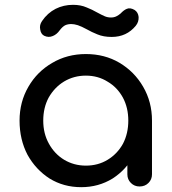

<svg xmlns="http://www.w3.org/2000/svg" viewBox="-20 -776 715 800"><path d="M318.4 3.9Q245.1 3.9 186.5 -32.2Q128.9 -69.3 94.7 -130.9Q61.5 -194.3 61.5 -273.4Q61.5 -351.6 98.6 -415Q134.8 -477.5 197.3 -513.7Q259.8 -550.8 337.9 -550.8Q416 -550.8 477.5 -514.6Q540 -477.5 576.2 -415Q613.3 -351.6 613.3 -273.4Q599.6 -273.4 574.2 -273.4Q574.2 -194.3 540 -131.8Q506.8 -69.3 449.2 -32.2Q390.6 3.9 318.4 3.9ZM337.9 -85.9Q388.7 -85.9 428.7 -110.4Q468.8 -134.8 492.2 -176.8Q514.6 -219.7 514.6 -273.4Q514.6 -327.1 492.2 -369.1Q468.8 -412.1 428.7 -435.5Q388.7 -460.9 337.9 -460.9Q288.1 -460.9 247.1 -436.5Q207 -412.1 182.6 -369.1Q160.2 -327.1 160.2 -273.4Q160.2 -219.7 183.6 -177.7Q207 -134.8 247.1 -110.4Q288.1 -85.9 337.9 -85.9ZM561.5 1Q540 1 525.4 -13.7Q510.7 -28.3 510.7 -49.8Q510.7 -100.6 510.7 -203.1Q515.6 -229.5 530.3 -308.6Q550.8 -299.8 613.3 -273.4Q613.3 -216.8 613.3 -49.8Q613.3 -28.3 598.6 -13.7Q584 1 561.5 1ZM445.3 -622.1Q411.1 -622.1 385.7 -632.8Q361.3 -642.6 342.8 -653.3Q321.3 -665 304.7 -670.9Q289.1 -675.8 277.3 -675.8Q262.7 -675.8 252 -670.9Q241.2 -666 228.5 -649.4Q216.8 -632.8 200.2 -626Q182.6 -618.2 164.1 -627Q150.4 -633.8 147.5 -653.3Q143.6 -671.9 155.3 -688.5Q177.7 -721.7 211.9 -739.3Q245.1 -755.9 284.2 -755.9Q316.4 -755.9 340.8 -745.1Q365.2 -735.4 381.8 -725.6Q405.3 -712.9 417 -708Q428.7 -703.1 442.4 -703.1Q455.1 -703.1 464.8 -708Q474.6 -712.9 482.4 -719.7Q496.1 -734.4 508.8 -739.3Q522.5 -745.1 541 -734.4Q555.7 -724.6 557.6 -705.1Q558.6 -684.6 545.9 -668.9Q507.8 -622.1 445.3 -622.1Z"/></svg>

Font: Abed
Style: Bold
Weight: 700
Designer: Johan Aakerlund
Version: Version 3.105